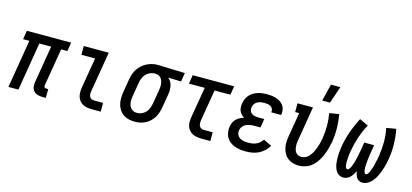

<svg xmlns="http://www.w3.org/2000/svg" viewBox="-64 -1219 3627 1692"><g transform="rotate(15 1750.0 -373.5)"><path d="M364 8Q341 8 319.5 2.5Q298 -3 283.5 -18Q269 -33 264.5 -54.5Q260 -76 264 -99L321 -440H213L140 0H49L122 -440H65L78 -520H482L469 -440H412L355 -99Q354 -93 354.5 -88Q355 -83 358.5 -79Q362 -75 367 -73.5Q372 -72 378 -72H393L392 8Z M810 0Q788 0 767 -3.5Q746 -7 728 -16.5Q710 -26 697 -42Q684 -58 678 -77Q672 -96 672 -118Q672 -140 675 -161L722 -440H597V-520H825L763 -148Q761 -135 762 -122.5Q763 -110 769 -100Q775 -90 786 -85Q797 -80 810 -80H891V0Z M1203 8Q1174 8 1147 1.5Q1120 -5 1098 -20Q1076 -35 1061 -58Q1046 -81 1039.5 -107.5Q1033 -134 1033.5 -163Q1034 -192 1039 -221L1059 -341Q1063 -365 1071 -389Q1079 -413 1093 -434.5Q1107 -456 1127 -474Q1147 -492 1170 -504Q1193 -516 1217.5 -522Q1242 -528 1266 -528H1281L1519 -520L1506 -440L1388 -444Q1402 -432 1412 -415.5Q1422 -399 1426 -380Q1430 -361 1430 -340.5Q1430 -320 1426 -299L1406 -179Q1402 -155 1394.5 -131Q1387 -107 1374 -85Q1361 -63 1342 -44.5Q1323 -26 1300 -14Q1277 -2 1252 3Q1227 8 1203 8ZM1205 -72Q1226 -72 1247.5 -82Q1269 -92 1284 -110Q1299 -128 1306.5 -149.5Q1314 -171 1318 -193L1338 -313Q1340 -327 1341.5 -342Q1343 -357 1341.5 -371.5Q1340 -386 1335.5 -399.5Q1331 -413 1323 -423.5Q1315 -434 1302.5 -440.5Q1290 -447 1275 -448H1261Q1240 -448 1218.5 -437.5Q1197 -427 1182 -409.5Q1167 -392 1159 -370.5Q1151 -349 1148 -327L1128 -207Q1125 -192 1124 -176Q1123 -160 1125 -145Q1127 -130 1133 -116Q1139 -102 1149 -91.5Q1159 -81 1174 -76.5Q1189 -72 1204 -72Z M1810 0Q1789 0 1768 -3.5Q1747 -7 1729.5 -15.5Q1712 -24 1698.5 -39Q1685 -54 1678 -72.5Q1671 -91 1671 -112Q1671 -133 1674 -155L1722 -440H1578L1591 -520H1969L1956 -440H1812L1764 -155Q1762 -141 1762.5 -128Q1763 -115 1768.5 -103.5Q1774 -92 1785 -86Q1796 -80 1810 -80H1891V0Z M2216 8Q2189 8 2163.5 4.5Q2138 1 2114 -7.5Q2090 -16 2070 -31.5Q2050 -47 2038 -68.5Q2026 -90 2022 -116Q2018 -142 2023 -169Q2026 -187 2034 -205Q2042 -223 2056.5 -237Q2071 -251 2088.5 -260Q2106 -269 2125 -275Q2111 -284 2099 -296.5Q2087 -309 2080.5 -325Q2074 -341 2073.5 -359Q2073 -377 2076 -396Q2080 -416 2088.5 -436Q2097 -456 2112 -472Q2127 -488 2145.5 -499Q2164 -510 2184 -516.5Q2204 -523 2225 -525.5Q2246 -528 2266 -528Q2288 -528 2309.5 -525.5Q2331 -523 2351.5 -516.5Q2372 -510 2389.5 -498.5Q2407 -487 2419 -470.5Q2431 -454 2435 -432.5Q2439 -411 2435 -389L2434 -383H2344L2345 -386Q2347 -401 2341 -414.5Q2335 -428 2323 -435.5Q2311 -443 2296 -445.5Q2281 -448 2266 -448Q2250 -448 2234 -445.5Q2218 -443 2202.5 -435Q2187 -427 2177.5 -412.5Q2168 -398 2165 -382Q2162 -366 2167 -350.5Q2172 -335 2184 -326Q2196 -317 2212 -313.5Q2228 -310 2245 -310H2300L2287 -230H2232Q2220 -230 2207 -229Q2194 -228 2181.5 -225Q2169 -222 2157.5 -216.5Q2146 -211 2136 -202.5Q2126 -194 2119.5 -182Q2113 -170 2111 -158Q2107 -137 2115 -118.5Q2123 -100 2139.5 -89.5Q2156 -79 2176 -75.5Q2196 -72 2217 -72Q2235 -72 2252.5 -74.5Q2270 -77 2287.5 -84.5Q2305 -92 2320 -105Q2335 -118 2345 -134L2420 -98Q2405 -72 2382 -50.5Q2359 -29 2331.5 -15.5Q2304 -2 2274.5 3Q2245 8 2216 8Z M2699 8Q2671 8 2645 0.5Q2619 -7 2598.5 -22.5Q2578 -38 2565 -61Q2552 -84 2546 -110.5Q2540 -137 2541 -164.5Q2542 -192 2547 -221L2584 -440H2547V-520H2688L2636 -207Q2633 -192 2632 -177Q2631 -162 2632.5 -147.5Q2634 -133 2638 -119.5Q2642 -106 2650.5 -95Q2659 -84 2672.5 -78Q2686 -72 2701 -72Q2717 -72 2733.5 -78.5Q2750 -85 2762.5 -97.5Q2775 -110 2785 -124.5Q2795 -139 2802.5 -154.5Q2810 -170 2815.5 -186Q2821 -202 2826.5 -218.5Q2832 -235 2835 -251Q2838 -267 2841 -284Q2850 -341 2849.5 -398Q2849 -455 2839 -509L2927 -523Q2938 -462 2939 -399Q2940 -336 2930 -271Q2924 -240 2915.5 -209Q2907 -178 2894.5 -147.5Q2882 -117 2864 -88.5Q2846 -60 2820.5 -37Q2795 -14 2762.5 -3Q2730 8 2699 8ZM2751 -600 2789 -755H2875L2822 -600Z M3279 8Q3263 8 3249 1Q3235 -6 3226.5 -19Q3218 -32 3213.5 -47Q3209 -62 3206 -77Q3199 -62 3189.5 -47Q3180 -32 3167.5 -19Q3155 -6 3138 1Q3121 8 3105 8Q3085 8 3068.5 -1Q3052 -10 3041.5 -25Q3031 -40 3025 -57.5Q3019 -75 3016 -94Q3013 -113 3012.5 -132Q3012 -151 3012.5 -171Q3013 -191 3015 -210.5Q3017 -230 3020 -250Q3032 -321 3056.5 -391Q3081 -461 3116 -528L3196 -491Q3163 -430 3141.5 -366Q3120 -302 3109 -237Q3107 -228 3106 -219Q3105 -210 3103.5 -201Q3102 -192 3101.5 -183.5Q3101 -175 3100.5 -166Q3100 -157 3099.5 -148Q3099 -139 3099 -130.5Q3099 -122 3099.5 -113.5Q3100 -105 3102 -96.5Q3104 -88 3108 -80Q3112 -72 3121 -72Q3130 -72 3136 -79.5Q3142 -87 3146.5 -94.5Q3151 -102 3154 -110.5Q3157 -119 3160 -127Q3163 -135 3165.5 -143.5Q3168 -152 3170.5 -160Q3173 -168 3174.5 -176.5Q3176 -185 3178 -193.5Q3180 -202 3182 -210Q3184 -218 3185.5 -226.5Q3187 -235 3188.5 -243.5Q3190 -252 3192 -260L3205 -338H3295L3282 -260Q3280 -252 3279.5 -243.5Q3279 -235 3277.5 -226.5Q3276 -218 3275 -210Q3274 -202 3273 -193.5Q3272 -185 3271.5 -176.5Q3271 -168 3270.5 -160Q3270 -152 3269.5 -143.5Q3269 -135 3269 -127Q3269 -119 3270 -111Q3271 -103 3272.5 -95Q3274 -87 3278 -79.5Q3282 -72 3290 -72Q3299 -72 3305 -79.5Q3311 -87 3315.5 -95Q3320 -103 3322.5 -111Q3325 -119 3328.5 -127Q3332 -135 3334.5 -143.5Q3337 -152 3339.5 -160Q3342 -168 3343.5 -176.5Q3345 -185 3347 -193Q3349 -201 3351 -209.5Q3353 -218 3355 -226.5Q3357 -235 3358 -243Q3359 -251 3361 -260Q3371 -324 3371 -388.5Q3371 -453 3358 -513L3446 -528Q3459 -461 3460.5 -391Q3462 -321 3450 -250Q3447 -230 3442 -210.5Q3437 -191 3431.5 -171Q3426 -151 3418.5 -132Q3411 -113 3402 -94Q3393 -75 3381 -57.5Q3369 -40 3353.5 -25Q3338 -10 3318.5 -1Q3299 8 3279 8Z"/></g></svg>

Font: Iosevka Curly Slab Medium
Style: Italic
Weight: 500
Italic angle: -9°
Monospace: yes
Designer: Belleve Invis
Foundry: Belleve Invis
Version: Version 22.1.2; ttfautohint (v1.8.4)